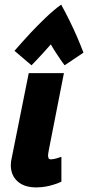

<svg xmlns="http://www.w3.org/2000/svg" viewBox="-20 -808 383 835"><path d="M138 7Q85 7 56 -19.5Q27 -46 27 -90Q27 -97 28 -105Q29 -113 31 -121L105 -490H258L193 -159Q191 -146 190 -142Q189 -138 189 -133Q189 -126 191 -120.5Q193 -115 202 -115Q207 -115 214.5 -116.5Q222 -118 228.5 -120Q235 -122 240.5 -124Q246 -126 247 -126V-18Q231 -10 213 -5Q198 0 178.5 3.5Q159 7 138 7ZM43 -587Q78 -627 113 -665Q143 -697 178.5 -731Q214 -765 246 -788Q266 -752 284 -715Q302 -678 315 -648Q330 -613 343 -579L261 -524Q253 -535 243 -549Q235 -561 224 -577.5Q213 -594 201 -615Q184 -595 168.5 -578.5Q153 -562 142 -550Q129 -536 117 -524Z"/></svg>

Font: Amaranth
Style: Bold Italic
Weight: 700
Italic angle: -12°
Designer: Gesine Todt
Foundry: Gesine Todt
Version: Version 1.001